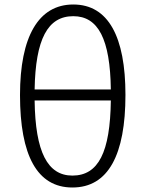

<svg xmlns="http://www.w3.org/2000/svg" viewBox="-20 -822 647 854"><path d="M306 -802C151 -802 69 -659 69 -399C69 -131 145 12 302 12C462 12 538 -134 538 -400C538 -658 462 -802 306 -802ZM306 -750C417 -750 470 -648 473 -424H134C138 -648 192 -750 306 -750ZM302 -41C192 -41 137 -145 134 -375H473C470 -145 418 -41 302 -41Z"/></svg>

Font: Glow Sans SC Normal
Style: Regular
Weight: 400
Designer: Ryoko NISHIZUKA (kana, bopomofo & ideographs); Paul D. Hunt (Latin, Greek & Cyrillic); Sandoll Communications, Soo-young
Version: Version 0.93